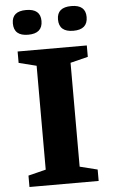

<svg xmlns="http://www.w3.org/2000/svg" viewBox="-61 -958 586 998"><g transform="rotate(-5 232.0 -459.0)"><path d="M412.5 -59.5V0H51.5V-59.5L143.5 -82.5V-624.5L51.5 -647.5V-707H412.5V-647.5L320.5 -624.5V-82.5ZM114 -789Q39.5 -789 39.5 -854.5Q39.5 -918 114 -918Q189 -918 189 -854.5Q189 -789 114 -789ZM350 -789Q275 -789 275 -854.5Q275 -918 350 -918Q424.5 -918 424.5 -854.5Q424.5 -789 350 -789Z"/></g></svg>

Font: Newsreader Caption SemiBold
Style: Regular
Weight: 600
Designer: Hugues Gentile
Foundry: Production Type
Version: Version 1.001